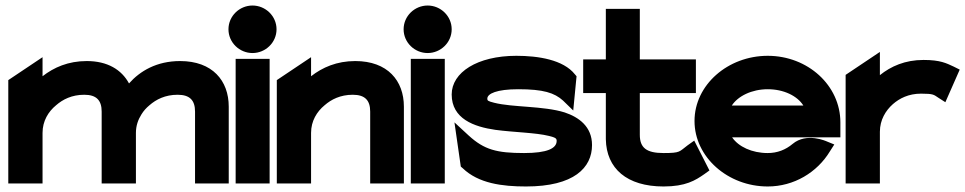

<svg xmlns="http://www.w3.org/2000/svg" viewBox="-20 -664 3494 695"><path d="M10 0H134V-183C134 -226 155 -260 183 -283C207 -304 240 -321 285 -321C329 -321 348 -301 348 -260V0H472V-183C472 -209 480 -231 492 -250C500 -263 509 -273 521 -283C545 -304 578 -321 623 -321C667 -321 686 -301 686 -260V0H808V-278C808 -372 749 -443 632 -443C547 -443 487 -407 447 -362C420 -412 369 -443 294 -443C227 -443 175 -420 134 -388V-457L10 -374Z M807 -558C807 -510 847 -472 894 -472C941 -472 981 -510 981 -558C981 -606 941 -644 894 -644C847 -644 807 -606 807 -558ZM833 0H956V-451H833Z M982 0H1106V-183C1106 -226 1127 -260 1155 -283C1179 -304 1212 -321 1257 -321C1301 -321 1320 -301 1320 -260V0H1442V-278C1442 -372 1383 -443 1266 -443C1199 -443 1147 -420 1106 -388V-457L982 -374Z M1441 -558C1441 -510 1481 -472 1528 -472C1575 -472 1615 -510 1615 -558C1615 -606 1575 -644 1528 -644C1481 -644 1441 -606 1441 -558ZM1467 0H1590V-451H1467Z M1615 -322C1615 -234 1696 -205 1773 -194C1839 -185 1919 -184 1967 -172C1991 -166 1995 -163 1995 -154C1995 -127 1961 -110 1877 -110C1778 -110 1733 -122 1677 -173L1625 -221L1648 -61L1655 -55C1712 0 1798 11 1884 11C2058 11 2123 -57 2123 -139C2123 -206 2075 -240 2024 -257C1947 -281 1836 -275 1769 -292C1745 -298 1744 -300 1744 -307C1744 -325 1778 -341 1856 -341C1947 -341 1987 -328 2018 -300L2055 -264L2067 -388L2061 -395C2019 -448 1928 -462 1849 -462C1708 -462 1615 -402 1615 -322Z M2091 -327H2173V-160C2175 -54 2249 11 2382 11C2462 11 2497 -11 2530 -34L2548 -47L2493 -155L2469 -138C2438 -115 2444 -110 2382 -110C2320 -110 2296 -129 2296 -176V-327H2499V-449H2296V-632H2173V-449H2091Z M2494 -226C2494 -95 2615 11 2759 11C2854 11 2938 -40 2984 -116L3000 -141L2973 -152C2973 -152 2900 -186 2849 -143C2824 -122 2794 -110 2759 -110C2702 -110 2653 -133 2630 -167H3022V-221C3022 -355 2904 -462 2759 -462C2615 -462 2494 -357 2494 -226ZM2629 -282C2651 -316 2701 -341 2759 -341C2817 -341 2866 -317 2888 -282Z M3041 0H3165V-187C3165 -230 3186 -264 3212 -287C3236 -308 3269 -325 3314 -325C3360 -325 3360 -321 3377 -310L3402 -294L3454 -412L3432 -423C3406 -435 3384 -447 3323 -447C3256 -447 3205 -424 3165 -392V-476L3041 -393Z"/></svg>

Font: Charger Pro
Style: UltraExt
Weight: 900
Designer: Jasper
Foundry: Cannot Into Space Fonts
Version: Version 1.09